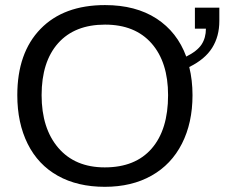

<svg xmlns="http://www.w3.org/2000/svg" viewBox="-20 -718 897 748"><path d="M730 -347.2Q730 -239.3 688.7 -158.2Q647.5 -77.1 570.3 -33.7Q493.2 9.8 388.2 9.8Q282.2 9.8 205.3 -33.2Q128.4 -76.2 87.9 -157.5Q47.4 -238.8 47.4 -347.2Q47.4 -512.2 137.7 -605.2Q228 -698.2 389.2 -698.2Q508.3 -698.2 589.4 -645.8Q670.4 -593.3 705.6 -497.6Q748.5 -519 765.4 -544.9Q782.2 -570.8 782.2 -606.4H739.3V-688H834.5V-636.2Q834.5 -576.2 806.4 -531.5Q778.3 -486.8 717.3 -457Q730 -405.3 730 -347.2ZM634.8 -347.2Q634.8 -475.6 570.6 -548.8Q506.3 -622.1 389.2 -622.1Q271 -622.1 206.5 -549.8Q142.1 -477.5 142.1 -347.2Q142.1 -217.8 207.3 -141.8Q272.5 -65.9 388.2 -65.9Q507.3 -65.9 571 -139.4Q634.8 -212.9 634.8 -347.2Z"/></svg>

Font: Arial
Style: Regular
Weight: 400
Designer: Steve Matteson
Foundry: Ascender Corporation
Version: Version 2.00.3